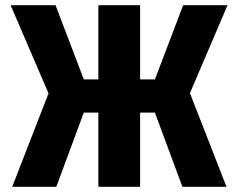

<svg xmlns="http://www.w3.org/2000/svg" viewBox="-20 -720 919 740"><path d="M27 0H197L303 -286H359V0H520V-286H577L683 0H853L712 -361L857 -700H686L577 -414H520V-700H359V-414H303L194 -700H21L167 -360Z"/></svg>

Font: Finlandica
Style: Bold
Weight: 700
Designer: Niklas Ekholm, Juho Hiilivirta, Jaakko Suomalainen
Foundry: Helsinki Type Studio
Version: Version 2.000;Glyphs 3.2 (3202)